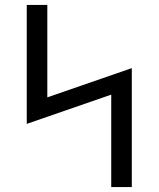

<svg xmlns="http://www.w3.org/2000/svg" viewBox="-20 -755 640 775"><path d="M429 0V-373L88 -255V-735H171V-362L512 -480V0Z"/></svg>

Font: Bmono
Style: Regular
Weight: 400
Monospace: yes
Designer: Belleve Invis
Foundry: Belleve Invis
Version: Version 11.2.2; ttfautohint (v1.8.2)